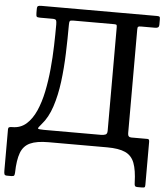

<svg xmlns="http://www.w3.org/2000/svg" viewBox="-62 -805 931 1065"><g transform="rotate(5 404.0 -272.5)"><path d="M666 -666V-88Q666 -66 685 -66H775Q782 -66 784 -61.8Q786 -57.5 786 -50V189.5Q786 200.5 782.2 202.8Q778.5 205 767 205H745.5Q731.5 205 728.8 199.2Q726 193.5 726 181.5Q724 112.5 709 72.8Q694 33 657.8 16.5Q621.5 0 556.5 0H230Q164.5 0 128 16.8Q91.5 33.5 76.5 73.8Q61.5 114 60 184.5Q59.5 196 56.5 200.5Q53.5 205 41 205H17Q4.5 205 2.2 197.8Q0 190.5 0 179.5V-52Q0 -60 4.5 -63Q9 -66 23 -66Q68.5 -66 100.5 -94.2Q132.5 -122.5 153.8 -170.5Q175 -218.5 187.5 -279.2Q200 -340 206.2 -406Q212.5 -472 214.2 -536Q216 -600 216 -654.5Q216 -671 212.8 -677.5Q209.5 -684 192.5 -684H123.5Q108 -684 104.5 -688.2Q101 -692.5 101 -709V-730Q101 -744.5 106.8 -747.2Q112.5 -750 126 -750H768Q779.5 -750 782.8 -747.2Q786 -744.5 786 -733V-705Q786 -691.5 780.2 -687.8Q774.5 -684 765 -684H685Q673 -684 669.5 -681Q666 -678 666 -666ZM308.5 -684Q292 -684 289 -679.2Q286 -674.5 286 -658Q286 -581.5 283.2 -499.8Q280.5 -418 270.8 -341Q261 -264 240.2 -200.8Q219.5 -137.5 184 -97.5Q164.5 -75.5 165.5 -70.8Q166.5 -66 198 -66H517.5Q530.5 -66 541 -70Q551.5 -74 551.5 -91V-667Q551.5 -676.5 549.8 -680.2Q548 -684 536.5 -684Z"/></g></svg>

Font: Besley* Medium
Style: Regular
Weight: 500
Designer: Owen Earl
Foundry: indestructible type*
Version: Version 3.000; ttfautohint (v1.8.3)